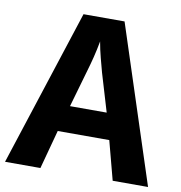

<svg xmlns="http://www.w3.org/2000/svg" viewBox="-80 -792 816 866"><g transform="rotate(10 327.5 -358.5)"><path d="M493 0H655L421 -717H233L0 0H162L210 -178H446ZM413 -298H245L295 -472C306 -509 319 -558 328 -609C336 -561 351 -510 361 -472Z"/></g></svg>

Font: Noto Sans Display
Style: Bold
Weight: 700
Designer: Monotype Design Team
Foundry: Monotype Imaging Inc.
Version: Version 1.900